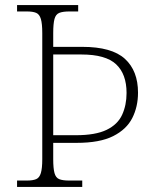

<svg xmlns="http://www.w3.org/2000/svg" viewBox="-20 -734 611 754"><path d="M47 0V-25H86Q109 -25 122 -30.5Q135 -36 140.5 -54.5Q146 -73 146 -109V-604Q146 -641 140.5 -659.5Q135 -678 122 -683.5Q109 -689 86 -689H47V-714H287V-689H252Q227 -689 213 -683.5Q199 -678 194 -659.5Q189 -641 189 -604V-550H303Q419 -550 470.5 -503Q522 -456 522 -370Q522 -315 499.5 -270.5Q477 -226 424.5 -199.5Q372 -173 281 -173H189V-109Q189 -73 194 -54.5Q199 -36 212.5 -30.5Q226 -25 251 -25H303V0ZM278 -203Q355 -203 398.5 -224Q442 -245 459.5 -283Q477 -321 477 -369Q477 -443 436 -481.5Q395 -520 300 -520H189V-203Z"/></svg>

Font: Noto Serif Thai ExtraLight
Style: Regular
Weight: 250
Version: Version 2.001